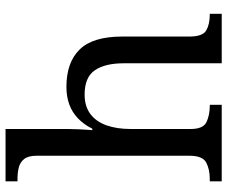

<svg xmlns="http://www.w3.org/2000/svg" viewBox="-82 -718 800 675"><g transform="rotate(-90 317.5 -380.0)"><path d="M18 0V-42H26Q60 -42 84 -54.5Q108 -67 108 -114V-650Q108 -680 96.5 -694.5Q85 -709 66.5 -713.5Q48 -718 26 -718H18V-760H202V-540Q202 -522 201 -502.5Q200 -483 199 -469Q198 -455 198 -455H203Q218 -485 239.5 -505.5Q261 -526 288.5 -536Q316 -546 350 -546Q436 -546 481.5 -499.5Q527 -453 527 -350V-114Q527 -67 548.5 -54.5Q570 -42 604 -42H607V0H433V-345Q433 -410 408.5 -446Q384 -482 323 -482Q282 -482 255 -462Q228 -442 215 -405.5Q202 -369 202 -320V-109Q202 -65 226.5 -53.5Q251 -42 284 -42H287V0Z"/></g></svg>

Font: Noto Serif Khojki
Style: Regular
Weight: 400
Designer: Juan Bruce
Version: Version 2.002